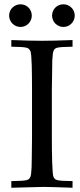

<svg xmlns="http://www.w3.org/2000/svg" viewBox="-20 -882 377 902"><path d="M320.8 -31.2V0Q268.1 -2 234.4 -2.9Q200.7 -3.9 184.1 -3.9L33.2 0V-31.2Q63.5 -31.7 80.1 -32.7Q96.7 -33.7 105 -35.9Q113.3 -38.1 116 -41Q118.7 -43.9 121.1 -47.9Q124.5 -52.7 126 -64.5Q127.4 -76.2 128.4 -95.2Q128.9 -100.6 129.2 -134.8Q129.4 -168.9 130.4 -233.9V-460Q130.4 -485.8 130.1 -516.4Q129.9 -546.9 129.2 -574Q128.4 -601.1 126.7 -620.6Q125 -640.1 121.6 -644.5Q118.7 -648.9 115.5 -652.3Q112.3 -655.8 103.8 -658Q95.2 -660.2 78.9 -661.1Q62.5 -662.1 33.2 -662.6V-693.8Q80.6 -691.9 116.2 -691.2Q151.9 -690.4 177.2 -690.4Q202.1 -690.4 237.8 -691.2Q273.4 -691.9 320.8 -693.8V-662.6Q292 -662.1 275.6 -661.1Q259.3 -660.2 250.7 -658.2Q242.2 -656.2 238.8 -653.3Q235.4 -650.4 232.9 -646Q230 -641.1 228.3 -629.4Q226.6 -617.7 225.6 -598.6Q225.6 -593.8 225.1 -559.6Q224.6 -525.4 223.6 -460V-233.9Q223.6 -207.5 223.9 -177.5Q224.1 -147.5 225.1 -120.8Q226.1 -94.2 227.5 -74.5Q229 -54.7 231.9 -49.3Q234.9 -44.9 237.8 -41.5Q240.7 -38.1 249 -35.9Q257.3 -33.7 273.7 -32.7Q290 -31.7 320.8 -31.2ZM76.2 -861.8Q87.4 -861.8 97.2 -857.7Q106.9 -853.5 114 -846.4Q121.1 -839.4 125.2 -829.6Q129.4 -819.8 129.4 -808.6Q129.4 -797.9 125.2 -788.1Q121.1 -778.3 113.8 -771Q106.4 -763.7 96.9 -759.5Q87.4 -755.4 76.2 -755.4Q65.4 -755.4 55.7 -759.5Q45.9 -763.7 38.6 -771Q31.2 -778.3 27.1 -788.1Q22.9 -797.9 22.9 -808.6Q22.9 -819.8 27.1 -829.6Q31.2 -839.4 38.6 -846.4Q45.9 -853.5 55.7 -857.7Q65.4 -861.8 76.2 -861.8ZM277.8 -861.8Q289.1 -861.8 298.6 -857.7Q308.1 -853.5 315.4 -846.4Q322.8 -839.4 326.9 -829.6Q331.1 -819.8 331.1 -808.6Q331.1 -797.9 326.9 -788.1Q322.8 -778.3 315.4 -771Q308.1 -763.7 298.6 -759.5Q289.1 -755.4 277.8 -755.4Q267.1 -755.4 257.3 -759.5Q247.6 -763.7 240.2 -771Q232.9 -778.3 228.8 -788.1Q224.6 -797.9 224.6 -808.6Q224.6 -819.8 228.8 -829.6Q232.9 -839.4 240 -846.4Q247.1 -853.5 256.8 -857.7Q266.6 -861.8 277.8 -861.8Z"/></svg>

Font: XB Kayhan
Style: Regular
Weight: 400
Designer: Behnam
Foundry: Irmug
Version: Version 7.300 2009